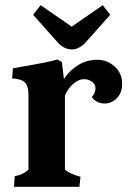

<svg xmlns="http://www.w3.org/2000/svg" viewBox="-20 -722 494 742"><path d="M90 -66V-354Q90 -390 76 -403.5Q62 -417 27 -419L30 -458L63 -464Q169 -482 201 -492L219 -483L227 -417Q250 -451 283 -471Q316 -491 356 -491Q395 -491 423.5 -464.5Q452 -438 452 -399Q452 -363 431.5 -342.5Q411 -322 384 -322Q353 -322 335 -347Q349 -364 349 -380Q349 -396 335.5 -406Q322 -416 305 -416Q284 -416 263.5 -398.5Q243 -381 231 -353V-66Q254 -48 291 -39L287 0H34L37 -41Q56 -45 66.5 -50Q77 -55 90 -66ZM203 -558 108 -665 137 -702 257 -619 377 -702 406 -665 311 -558Q300 -546 286 -538.5Q272 -531 259 -531Q227 -531 203 -558Z"/></svg>

Font: Caladea
Style: Bold
Weight: 700
Designer: Carolina Giovagnoli and Andres Torresi
Foundry: Carolina Giovagnoli & Andres Torresi
Version: Version 1.001